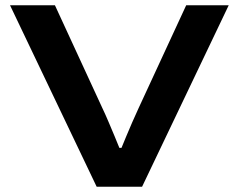

<svg xmlns="http://www.w3.org/2000/svg" viewBox="-20 -707 904 727"><path d="M346 0 18 -687H188L367 -299Q379 -274 391 -245.5Q403 -217 414 -191Q425 -165 432 -147H440Q447 -164 457.5 -189.5Q468 -215 480.5 -243.5Q493 -272 505 -298L685 -687H846L518 0Z"/></svg>

Font: Archivo SemiBold Expanded SemiBold
Style: Regular
Weight: 600
Width: 7
Version: Version 2.001